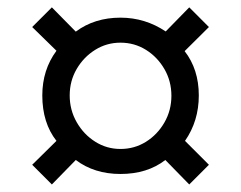

<svg xmlns="http://www.w3.org/2000/svg" viewBox="-20 -624 656 522"><path d="M121 -122.5 67.5 -176 133.5 -241Q95 -290 95 -364.5Q95 -434 133.5 -486L67.5 -550.5L121 -604L186 -538Q237 -576 307.5 -576Q374.5 -576 430.5 -538.5L494.5 -604L548 -550.5L482 -485Q520.5 -435.5 520.5 -364.5Q520.5 -295 483 -241L548 -176L494.5 -122.5L429.5 -189Q380.5 -151 307.5 -151Q236.5 -151 186 -189ZM307.5 -219Q345.5 -219 376.8 -238.5Q408 -258 427 -291Q446 -324 446 -363.5Q446 -403.5 427 -436.2Q408 -469 376.8 -488.5Q345.5 -508 307.5 -508Q270 -508 238.8 -488.5Q207.5 -469 188.5 -436.5Q169.5 -404 169.5 -364.5Q169.5 -325 188.5 -291.8Q207.5 -258.5 238.8 -238.8Q270 -219 307.5 -219Z"/></svg>

Font: Libre Caslon Text
Style: Regular
Weight: 400
Designer: Pablo Impallari, Rodrigo Fuenzalida, Katja Schimmel
Foundry: Pablo Impallari, Rodrigo Fuenzalida
Version: Version 2.000